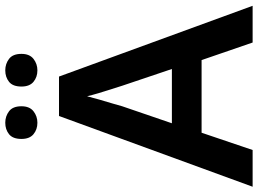

<svg xmlns="http://www.w3.org/2000/svg" viewBox="-142 -814 956 711"><g transform="rotate(-90 335.5 -458.0)"><path d="M534 0 469 -189H200L136 0H0L262 -717H408L670 0ZM374 -483Q370 -497 362 -521Q354 -545 346.5 -570.5Q339 -596 335 -613Q330 -593 322.5 -567Q315 -541 308 -518Q301 -495 298 -483L235 -299H436ZM177 -856Q177 -888 194.5 -902Q212 -916 237 -916Q261 -916 279.5 -902Q298 -888 298 -856Q298 -826 279.5 -811.5Q261 -797 237 -797Q212 -797 194.5 -811.5Q177 -826 177 -856ZM371 -856Q371 -888 388.5 -902Q406 -916 431 -916Q455 -916 473.5 -902Q492 -888 492 -856Q492 -826 473.5 -811.5Q455 -797 431 -797Q406 -797 388.5 -811.5Q371 -826 371 -856Z"/></g></svg>

Font: Noto Sans SemiBold
Style: Regular
Weight: 600
Designer: Monotype Design Team
Foundry: Monotype Imaging Inc.
Version: Version 2.007